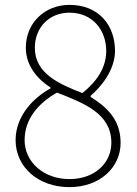

<svg xmlns="http://www.w3.org/2000/svg" viewBox="-20 -755 561 788"><path d="M265 13C390 13 475 -68 475 -169C475 -268 412 -320 352 -357V-362C391 -395 452 -465 452 -546C452 -653 384 -735 265 -735C165 -735 86 -662 86 -559C86 -483 136 -429 187 -396V-392C121 -356 44 -282 44 -180C44 -70 136 13 265 13ZM318 -373C223 -410 123 -453 123 -559C123 -641 181 -703 265 -703C361 -703 416 -630 416 -546C416 -481 381 -423 318 -373ZM265 -20C158 -20 81 -91 81 -180C81 -265 136 -331 214 -375C326 -331 437 -289 437 -169C437 -87 370 -20 265 -20Z"/></svg>

Font: Noto Sans CJK KR Thin
Style: Regular
Weight: 250
Designer: Ryoko NISHIZUKA (kana & ideographs); Paul D. Hunt (Latin, Greek & Cyrillic); Wenlong ZHANG (bopomofo); Sandoll Communica
Foundry: Adobe Systems Incorporated
Version: Version 1.002;PS 1.002;hotconv 1.0.82;makeotf.lib2.5.63406